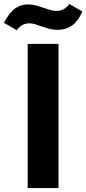

<svg xmlns="http://www.w3.org/2000/svg" viewBox="-71 -951 437 971"><path d="M69 -729H224.9V0H69ZM135.4 -818.7Q118.6 -825.1 104.8 -829Q91 -832.9 77.3 -832.9Q56.9 -832.9 41.4 -823.9Q26 -814.9 14 -798.1L-51 -835.9Q-24.1 -887.1 4.9 -907.9Q33.9 -928.7 70.7 -928.7Q89.4 -928.7 107.1 -924.4Q124.9 -920 149.4 -911.4Q167.4 -904.9 184.4 -900.1Q201.4 -895.4 215.3 -895.7Q233.7 -895.7 250.3 -904.3Q266.9 -912.9 279.6 -930.7L345.6 -892.7Q322.6 -841.7 291.9 -820.9Q261.3 -800.1 220.9 -800.1Q197.7 -800.1 180.2 -804.9Q162.7 -809.6 135.4 -818.7Z"/></svg>

Font: Mona Sans VF XLt
Style: Regular
Weight: 200
Designer: Deni Anggara
Foundry: GitHub
Version: Version 2.000;Glyphs 3.2.3 (3260)